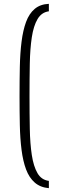

<svg xmlns="http://www.w3.org/2000/svg" viewBox="-20 -835 306 1002"><path d="M235 147Q190 143 161 117.5Q132 92 116 49Q100 6 92.5 -52.5Q85 -111 83.5 -182Q82 -253 82 -333Q82 -414 83.5 -486Q85 -558 92.5 -617.5Q100 -677 116 -720.5Q132 -764 161 -788.5Q190 -813 235 -815V-776Q197 -771 176 -735.5Q155 -700 146 -640.5Q137 -581 135.5 -502.5Q134 -424 134 -333Q134 -242 135.5 -163.5Q137 -85 146 -26Q155 33 175.5 68.5Q196 104 235 109Z"/></svg>

Font: Oswald ExtraLight
Style: Regular
Weight: 250
Designer: Vernon Adams
Foundry: Vernon Adams
Version: Version 4.103;gftools[0.9.33.dev8+g029e19f]